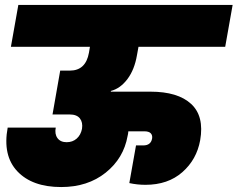

<svg xmlns="http://www.w3.org/2000/svg" viewBox="-20 -760 959 775"><path d="M24 -571 54 -740H919L889 -571H539L533 -538Q523 -479 494.5 -441Q466 -403 428 -393L427 -390H587Q698 -390 751.5 -340.5Q805 -291 788 -194Q774 -116 716 -65Q658 -14 567 -14Q534 -14 502 -21L529 -173H558Q589 -173 594 -201Q596 -214 588.5 -222Q581 -230 562 -230H498Q498 -227 497 -220.5Q496 -214 495 -211Q479 -121 406.5 -63Q334 -5 227 -5Q110 -5 50 -68.5Q-10 -132 11 -245H205Q200 -219 212 -202.5Q224 -186 249 -186Q273 -186 289.5 -200.5Q306 -215 311 -240Q315 -266 302.5 -282Q290 -298 261 -298H192L223 -475H262Q326 -475 339 -547L343 -571Z"/></svg>

Font: Poppins Black
Style: Italic
Weight: 900
Italic angle: -10°
Designer: Ninad Kale (Devanagari), Jonny Pinhorn (Latin)
Foundry: Indian Type Foundry
Version: Version 3.200;PS 1.000;hotconv 16.6.54;makeotf.lib2.5.65590